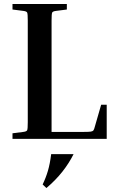

<svg xmlns="http://www.w3.org/2000/svg" viewBox="-20 -700 572 968"><path d="M490 -172H518V0H43V-28L98 -35Q114 -37 117 -43.5Q120 -50 120 -84V-596Q120 -630 117 -636.5Q114 -643 98 -645L43 -652V-680H317V-652L262 -645Q246 -643 243 -636.5Q240 -630 240 -596V-35H404Q428 -35 438 -36.5Q448 -38 451.5 -43.5Q455 -49 458 -61ZM214 248 195 230Q211 197 221.5 161.5Q232 126 238 77H351Q328 123 294.5 165.5Q261 208 214 248Z"/></svg>

Font: Inria Serif
Style: Bold
Weight: 700
Designer: Black Foundry Team
Foundry: Black Foundry
Version: Version 1.000; ttfautohint (v1.8.3)